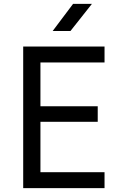

<svg xmlns="http://www.w3.org/2000/svg" viewBox="-20 -970 639 990"><path d="M251.5 -810.1 356.9 -950.2H454.1L343.3 -810.1ZM99.6 0V-730H519V-647.9H188.5V-421.9H483.9V-341.8H188.5V-82H519V0Z"/></svg>

Font: UDEV Gothic 35
Style: Regular
Weight: 400
Version: v2.1.0; ttfautohint (v1.8.4.7-5d5b-dirty) -l 6 -r 45 -G 200 